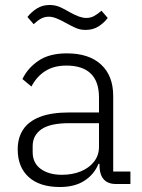

<svg xmlns="http://www.w3.org/2000/svg" viewBox="-20 -738 568 770"><path d="M503 0H445Q422 0 407 -9.5Q392 -19 385.5 -36Q379 -53 379 -76V-103L402 -81H375Q358 -39 319 -13.5Q280 12 220 12Q139 12 95 -28Q51 -68 51 -139Q51 -185 72.5 -218Q94 -251 139.5 -269Q185 -287 259 -287H377V-347Q377 -411 344 -443Q311 -475 246 -475Q196 -475 161.5 -453Q127 -431 106 -391L70 -421Q91 -465 134.5 -494.5Q178 -524 248 -524Q337 -524 385.5 -479Q434 -434 434 -353V-50H503ZM377 -244H257Q181 -244 146 -219.5Q111 -195 111 -152V-128Q111 -84 143.5 -60.5Q176 -37 228 -37Q270 -37 303.5 -50.5Q337 -64 357 -89.5Q377 -115 377 -149ZM323 -618Q301 -618 282.5 -626.5Q264 -635 244 -646Q221 -659 205 -665Q189 -671 176 -671Q159 -671 145 -663.5Q131 -656 115 -641L90 -670Q106 -690 128 -704Q150 -718 179 -718Q201 -718 219.5 -710Q238 -702 258 -690Q281 -677 297 -671.5Q313 -666 326 -666Q343 -666 357 -673.5Q371 -681 387 -695L412 -666Q397 -646 375 -632Q353 -618 323 -618Z"/></svg>

Font: IBM Plex Sans Light
Style: Regular
Weight: 300
Designer: Mike Abbink, Paul van der Laan, Pieter van Rosmalen
Foundry: Bold Monday
Version: Version 3.201